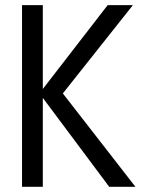

<svg xmlns="http://www.w3.org/2000/svg" viewBox="-20 -720 572 740"><path d="M395 -700.2H492.2L222.2 -359.9L502 0H400.9L145 -342.8V0H64.9V-700.2H145V-377Z"/></svg>

Font: TASA Explorer
Style: Regular
Weight: 400
Designer: Weizhong Zhang
Foundry: Local Remote
Version: Version 1.000;Glyphs 3.1.2 (3151)